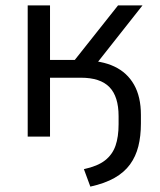

<svg xmlns="http://www.w3.org/2000/svg" viewBox="-20 -508 594 714"><path d="M316 186 292 121Q343 110 370.5 88.5Q398 67 409.5 34Q421 1 421 -46V-76Q421 -149 387 -184Q353 -219 281 -219H166V0H83V-488H166V-285H258L419 -488H510L323 -251L291 -283Q358 -283 405.5 -260.5Q453 -238 478.5 -193Q504 -148 504 -81V-49Q504 -2 494.5 36Q485 74 463.5 103.5Q442 133 406 153.5Q370 174 316 186Z"/></svg>

Font: Nunito Sans 11pt
Style: Regular
Weight: 400
Version: Version 3.101;gftools[0.9.27]